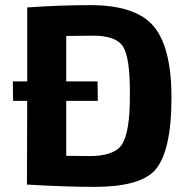

<svg xmlns="http://www.w3.org/2000/svg" viewBox="-20 -719 718 748"><path d="M86 -690Q214 -699 332 -699Q502 -699 573 -623Q648 -542 648 -339Q648 -124 581 -53Q521 9 348 9Q234 9 85 0L86 -326H31L30 -402H86ZM238 -112 329 -111Q422 -111 453 -153Q487 -201 486 -351Q487 -495 459 -538Q432 -580 343 -580L238 -579V-402H360L361 -326H238Z"/></svg>

Font: Taylor Sans Bold LRS
Style: Bold
Weight: 700
Italic angle: -8°
Designer: Natanael Gama
Version: Version 1.001 September 8, 2015